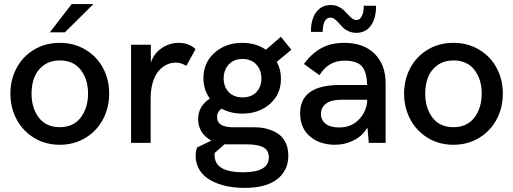

<svg xmlns="http://www.w3.org/2000/svg" viewBox="-20 -710 2551 954"><path d="M227.5 -549.3 336.4 -689.9H444.3L302.2 -549.3ZM31.7 -245.1Q31.7 -314 62 -371.3Q92.3 -428.7 148.7 -462.9Q205.1 -497.1 276.9 -497.1Q348.6 -497.1 405.3 -462.9Q461.9 -428.7 492.2 -371.3Q522.5 -314 522.5 -245.1Q522.5 -175.8 492.2 -117.9Q461.9 -60.1 405.3 -25.4Q348.6 9.3 276.9 9.3Q205.1 9.3 148.7 -25.4Q92.3 -60.1 62 -117.9Q31.7 -175.8 31.7 -245.1ZM417.5 -245.1Q417.5 -315.9 381.1 -362.8Q344.7 -409.7 276.9 -409.7Q231 -409.7 198.5 -386.7Q166 -363.8 151.4 -327.4Q136.7 -291 136.7 -245.1Q136.7 -173.3 172.9 -125.7Q209 -78.1 276.9 -78.1Q344.7 -78.1 381.1 -126Q417.5 -173.8 417.5 -245.1Z M631.3 0V-487.8H729.5V-398.9Q745.1 -445.3 783.9 -471.2Q822.8 -497.1 867.2 -497.1Q918.9 -497.1 951.7 -465.8L905.8 -382.8Q880.4 -398.9 852.1 -398.9Q829.1 -398.9 807.6 -388.4Q786.1 -377.9 768.1 -357.4Q750 -336.9 739.3 -301.3Q728.5 -265.6 728.5 -220.2V0Z M1244.1 -77.6Q1276.4 -77.6 1304.9 -70.3Q1333.5 -63 1358.4 -47.6Q1383.3 -32.2 1397.9 -3.9Q1412.6 24.4 1412.6 63Q1412.6 137.2 1357.2 180.4Q1301.8 223.6 1195.3 223.6Q1145 223.6 1101.8 213.9Q1058.6 204.1 1024.7 184.8Q990.7 165.5 971.4 134.5Q952.1 103.5 952.1 64Q952.1 42.5 959 22.9L1029.8 -11.2Q964.8 -48.8 964.4 -117.2Q964.4 -182.1 1022.5 -220.2Q990.7 -265.1 990.7 -321.8Q990.7 -398.4 1045.9 -447.8Q1101.1 -497.1 1184.1 -497.1Q1251.5 -497.1 1301.3 -462.9L1375.5 -527.3L1427.7 -462.9L1355.5 -402.8Q1376 -364.3 1376 -318.4Q1376 -241.2 1321 -193.4Q1266.1 -145.5 1184.1 -145.5Q1127 -145.5 1081.1 -169.9Q1057.6 -153.8 1058.6 -127Q1059.1 -77.6 1139.2 -77.6ZM1185.5 -417Q1142.1 -417 1116.7 -389.6Q1091.3 -362.3 1091.3 -320.3Q1091.3 -278.8 1116.5 -252.4Q1141.6 -226.1 1185.5 -226.1Q1228.5 -226.1 1253.7 -252.2Q1278.8 -278.3 1278.8 -319.8Q1278.8 -361.8 1253.7 -389.4Q1228.5 -417 1185.5 -417ZM1188.5 146Q1315.9 146 1315.9 71.3Q1315.9 51.8 1307.1 38.6Q1298.3 25.4 1281.5 18.8Q1264.6 12.2 1246.6 9.8Q1228.5 7.3 1204.1 7.3H1095.2L1046.4 50.3V62Q1046.4 146 1188.5 146Z M1621.6 -622.6Q1603.5 -622.6 1593.5 -604Q1583.5 -585.4 1583.5 -551.8H1524.9Q1524.9 -615.2 1551.5 -650.1Q1578.1 -685.1 1624.5 -685.1Q1644 -685.1 1660.9 -677.2Q1677.7 -669.4 1689 -658.4Q1700.2 -647.5 1710 -636.7Q1719.7 -626 1730.2 -618.2Q1740.7 -610.4 1752 -610.4Q1767.6 -610.4 1777.6 -629.4Q1787.6 -648.4 1787.6 -681.6H1848.6Q1848.6 -618.2 1822.5 -582.5Q1796.4 -546.9 1751.5 -546.9Q1729.5 -546.9 1712.2 -554.7Q1694.8 -562.5 1683.6 -573.7Q1672.4 -585 1663.1 -595.9Q1653.8 -606.9 1643.3 -614.7Q1632.8 -622.6 1621.6 -622.6ZM1690.4 -497.1Q1787.1 -497.1 1841.6 -442.6Q1896 -388.2 1896 -296.9V0H1812.5L1805.7 -76.2Q1782.2 -35.2 1738 -12.9Q1693.8 9.3 1645.5 9.3Q1568.4 9.3 1519.8 -32.5Q1471.2 -74.2 1471.2 -147Q1471.2 -287.6 1668.5 -287.6H1804.2Q1802.7 -352.5 1778.1 -380.6Q1753.4 -408.7 1690.9 -408.7Q1611.8 -408.7 1567.4 -336.4L1490.2 -392.1Q1527.3 -443.4 1575.4 -470.2Q1623.5 -497.1 1690.4 -497.1ZM1665.5 -76.7Q1722.2 -76.7 1759 -111.8Q1795.9 -147 1804.2 -199.2V-214.4H1674.3Q1625.5 -214.4 1600.1 -195.1Q1574.7 -175.8 1574.7 -144Q1574.7 -113.3 1598.1 -95Q1621.6 -76.7 1665.5 -76.7Z M1987.8 -245.1Q1987.8 -314 2018.1 -371.3Q2048.3 -428.7 2104.7 -462.9Q2161.1 -497.1 2232.9 -497.1Q2304.7 -497.1 2361.3 -462.9Q2418 -428.7 2448.2 -371.3Q2478.5 -314 2478.5 -245.1Q2478.5 -175.8 2448.2 -117.9Q2418 -60.1 2361.3 -25.4Q2304.7 9.3 2232.9 9.3Q2161.1 9.3 2104.7 -25.4Q2048.3 -60.1 2018.1 -117.9Q1987.8 -175.8 1987.8 -245.1ZM2373.5 -245.1Q2373.5 -315.9 2337.2 -362.8Q2300.8 -409.7 2232.9 -409.7Q2187 -409.7 2154.5 -386.7Q2122.1 -363.8 2107.4 -327.4Q2092.8 -291 2092.8 -245.1Q2092.8 -173.3 2128.9 -125.7Q2165 -78.1 2232.9 -78.1Q2300.8 -78.1 2337.2 -126Q2373.5 -173.8 2373.5 -245.1Z"/></svg>

Font: HK Grotesk SemiBold Legacy
Style: Regular
Weight: 600
Designer: Alfredo Marco Pradil
Foundry: Hanken Design Co.
Version: Version 2.022;PS 002.022;hotconv 1.0.88;makeotf.lib2.5.64775